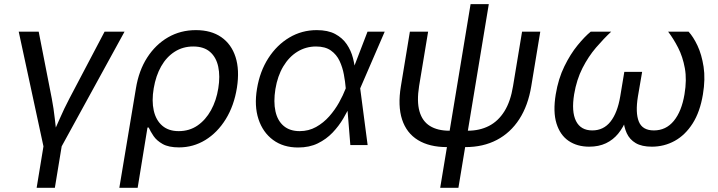

<svg xmlns="http://www.w3.org/2000/svg" viewBox="-20 -692 3426 916"><path d="M188 9.3 69.3 -541H164.6L227.1 -221.7Q236.3 -173.3 241.5 -125.5Q246.6 -77.6 252.9 -32.7H222.7Q244.1 -77.6 264.9 -125.5Q285.6 -173.3 311 -221.7L479 -541H574.2L272.5 9.3ZM154.8 204.1 189 -3.9H275.9L241.7 204.1Z M549.3 204.1 628.4 -270Q642.1 -355 682.1 -417.2Q722.2 -479.5 781.7 -513.9Q841.3 -548.3 914.6 -548.3Q987.3 -548.3 1035.6 -514.9Q1084 -481.4 1103.8 -419.9Q1123.5 -358.4 1110.4 -273.9Q1096.7 -187.5 1056.9 -123.3Q1017.1 -59.1 959.5 -23.9Q901.9 11.2 834 11.2Q784.7 11.2 756.1 -4.9Q727.5 -21 712.6 -43Q697.8 -64.9 689.5 -83.5H683.6L636.7 204.1ZM832.5 -66.4Q883.3 -66.4 922.1 -93Q960.9 -119.6 986.6 -166Q1012.2 -212.4 1021.5 -271Q1030.8 -328.6 1021.2 -373.5Q1011.7 -418.5 982.2 -444.3Q952.6 -470.2 901.9 -470.2Q852.5 -470.2 813.5 -445.3Q774.4 -420.4 749 -375.7Q723.6 -331.1 713.4 -271Q703.1 -210.4 713.6 -164.3Q724.1 -118.2 754.2 -92.3Q784.2 -66.4 832.5 -66.4Z M1402.3 11.7Q1331.5 11.7 1282.7 -24.4Q1233.9 -60.5 1213.1 -123.8Q1192.4 -187 1206.1 -268.6Q1219.7 -351.6 1260.3 -414.6Q1300.8 -477.5 1360.4 -512.9Q1419.9 -548.3 1491.2 -548.3Q1544.4 -548.3 1579.1 -529.8Q1613.8 -511.2 1634.3 -481Q1654.8 -450.7 1663.8 -415.5Q1672.9 -380.4 1674.8 -347.7H1706.1L1698.2 -272L1733.9 0H1651.4L1629.4 -272Q1627 -301.8 1620.6 -336.2Q1614.3 -370.6 1600.1 -401.1Q1585.9 -431.6 1558.8 -450.9Q1531.7 -470.2 1487.8 -470.2Q1439.5 -470.2 1399.2 -445.6Q1358.9 -420.9 1331.5 -375.2Q1304.2 -329.6 1293.9 -267.1Q1284.2 -206.1 1294.2 -160.9Q1304.2 -115.7 1333.5 -91.1Q1362.8 -66.4 1409.7 -66.4Q1452.6 -66.4 1488 -86.2Q1523.4 -106 1550.8 -137Q1578.1 -168 1597.7 -203.1Q1617.2 -238.3 1628.9 -269L1733.4 -541H1815.4L1697.8 -269L1681.2 -195.8H1653.8Q1639.2 -163.1 1617.9 -127Q1596.7 -90.8 1566.7 -59.3Q1536.6 -27.8 1496.3 -8.1Q1456.1 11.7 1402.3 11.7Z M2112.8 9.8Q2028.8 9.8 1974.1 -23.7Q1919.4 -57.1 1898.2 -122.1Q1877 -187 1892.6 -280.8L1935.5 -541H2022.5L1979.5 -281.7Q1967.8 -208.5 1981.2 -161.1Q1994.6 -113.8 2031 -91.1Q2067.4 -68.4 2124 -68.4H2211.4Q2268.1 -68.4 2312.5 -91.1Q2356.9 -113.8 2386.5 -161.1Q2416 -208.5 2427.7 -281.7L2470.7 -541H2557.6L2514.6 -280.8Q2499.5 -188.5 2457.5 -123.5Q2415.5 -58.6 2350.3 -24.4Q2285.2 9.8 2200.2 9.8ZM2080.1 204.1 2225.1 -672.4H2312L2167 204.1Z M2791 7.8Q2733.4 7.8 2692.6 -20Q2651.9 -47.9 2634.8 -103.3Q2617.7 -158.7 2631.3 -241.7Q2643.6 -316.4 2672.4 -375.2Q2701.2 -434.1 2735.4 -475.8Q2769.5 -517.6 2798.3 -541H2896Q2860.4 -507.8 2823.7 -465.1Q2787.1 -422.4 2759 -367.4Q2731 -312.5 2719.2 -242.7Q2705.6 -159.7 2728 -114.7Q2750.5 -69.8 2805.7 -69.8Q2859.4 -69.8 2892.6 -111.8Q2925.8 -153.8 2939 -231.9L2958.5 -349.1H3043.5L3023.4 -231.9Q3010.7 -153.8 3027.8 -111.8Q3044.9 -69.8 3099.6 -69.8Q3157.2 -69.8 3194.6 -115.2Q3231.9 -160.6 3245.6 -242.2Q3257.3 -311.5 3247.3 -366.5Q3237.3 -421.4 3215.1 -464.6Q3192.9 -507.8 3167.5 -541H3265.1Q3287.6 -516.6 3307.6 -474.4Q3327.6 -432.1 3336.7 -373.5Q3345.7 -314.9 3333.5 -241.7Q3319.8 -158.7 3284.7 -103.3Q3249.5 -47.9 3199.2 -20Q3148.9 7.8 3089.8 7.8Q3042 7.8 3012.9 -9.3Q2983.9 -26.4 2970.2 -56.4Q2956.5 -86.4 2953.6 -125H2969.7Q2954.1 -85 2929.7 -54.9Q2905.3 -24.9 2870.8 -8.5Q2836.4 7.8 2791 7.8Z"/></svg>

Font: Inter 17pt
Style: Italic
Weight: 400
Italic angle: -9.3988°
Version: Version 4.001;git-66647c0bb